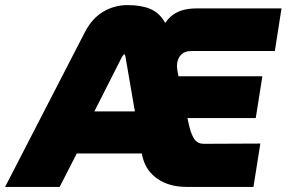

<svg xmlns="http://www.w3.org/2000/svg" viewBox="-76 -733 1124 753"><path d="M-56 0 258 -609Q286 -662 329.5 -687.5Q373 -713 424 -713Q477 -713 512 -698.5Q547 -684 567 -651L572 -643Q586 -664 604.5 -676.5Q623 -689 645.5 -694.5Q668 -700 694 -700H1028L1002 -533H675Q647 -533 632.5 -516.5Q618 -500 618 -473Q618 -468 619 -462Q620 -456 621 -449L624 -434H953L927 -270H659L666 -239Q673 -208 685.5 -188.5Q698 -169 724 -169L945 -170L918 0H655Q588 0 542 -31.5Q496 -63 483 -118L480 -131H225L158 0ZM294 -296H453L416 -511Q415 -515 414 -517.5Q413 -520 411 -520Q410 -520 407.5 -517Q405 -514 403 -511Z"/></svg>

Font: MuseoModerno Black
Style: Italic
Weight: 900
Italic angle: -9°
Designer: Pablo Cosgaya, Héctor Gatti, Marcela Romero, and the Authors of The MuseoModerno Project.
Foundry: Omnibus-Type Team
Version: Version 1.003